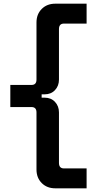

<svg xmlns="http://www.w3.org/2000/svg" viewBox="-20 -776 506 1042"><path d="M280 246Q235 246 206.5 217.5Q178 189 178 144V-166Q178 -195 151 -195H36V-315H151Q178 -315 178 -344V-654Q178 -699 206.5 -727.5Q235 -756 280 -756H450V-648H327Q300 -648 300 -618V-344Q300 -310 278.5 -287Q257 -264 222 -264H206V-246H222Q257 -246 278.5 -223Q300 -200 300 -166V108Q300 138 327 138H450V246Z"/></svg>

Font: Space Grotesk
Style: Bold
Weight: 700
Designer: Florian Karsten
Foundry: Florian Karsten
Version: Version 2.000